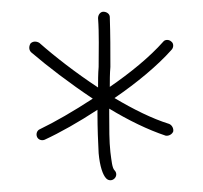

<svg xmlns="http://www.w3.org/2000/svg" viewBox="-20 -570 345 327"><path d="M48 -350C43 -348 41 -342 43 -337C45 -332 51 -330 56 -332C82 -344 114 -362 146 -383C146 -381 146 -379 146 -376C146 -352 147 -328 148 -309C150 -287 155 -272 161 -266C165 -262 171 -262 175 -266C179 -270 179 -276 175 -280C171 -284 170 -296 168 -311C166 -329 166 -352 166 -376C166 -379 166 -382 166 -385C199 -365 232 -349 262 -339C267 -338 273 -341 275 -346C276 -351 273 -357 268 -359C239 -368 207 -384 175 -403C213 -429 248 -458 272 -485C276 -489 276 -496 272 -499C268 -503 261 -503 258 -499C235 -473 202 -446 167 -422C167 -433 167 -444 168 -456C168 -484 168 -512 167 -541C167 -546 162 -550 156 -550C151 -550 147 -545 147 -539C149 -512 148 -484 148 -456C147 -444 147 -432 147 -421C109 -446 73 -474 47 -497C42 -500 36 -500 32 -496C29 -491 29 -485 33 -481C61 -457 99 -428 138 -402C106 -381 73 -362 48 -350Z"/></svg>

Font: Mistral SingleLine OTF-SVG Regular
Style: Regular
Weight: 300
Designer: François Chastanet, Élisa Garzelli, Anais Alves, Morgane Autin
Foundry: institut supérieur des arts et du design Toulouse / isdaT
Version: Version 1.000;hotconv 1.0.117;makeotfexe 2.5.65602 DEVELOPME